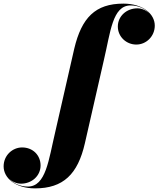

<svg xmlns="http://www.w3.org/2000/svg" viewBox="-236 -780 874 1060"><path d="M232.5 11.5 337.5 -448.5C374 -602 384.5 -750 485 -750C529 -750 566.5 -731.5 590 -704.5C572 -723 547.5 -734 522.5 -734C463 -734 414.5 -691 414.5 -633.5C414.5 -577 461.5 -534 516.5 -534C572 -534 618.5 -580 618.5 -638.5C618.5 -703 553.5 -760 445 -760C290 -760 214.5 -682 174 -511.5L69 -51.5C32.5 102 18 250 -82.5 250C-125.5 250 -162.5 232 -186 206C-168.5 223.5 -144.5 234 -120 234C-60.5 234 -12 191 -12 133.5C-12 77.5 -54 34 -114 34C-167 34 -216 77.5 -216 138.5C-216 203 -150.5 260 -42.5 260C113.5 260 193.5 181.5 232.5 11.5Z"/></svg>

Font: Bodoni* 96pt Fatface
Style: Italic
Weight: 900
Italic angle: -13°
Version: Version 2.3